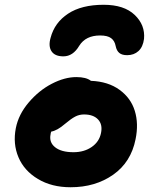

<svg xmlns="http://www.w3.org/2000/svg" viewBox="-20 -808 633 800"><path d="M412.1 -788.1Q497.1 -788.1 541.3 -745.8Q585.4 -703.6 580.1 -646Q575.7 -612.3 556.9 -595.2Q538.1 -578.1 509.8 -578.1Q488.3 -578.1 477.1 -587.4Q465.8 -596.7 461.9 -616.2Q458 -637.7 443.1 -648.9Q428.2 -660.2 397 -660.2Q336.9 -660.2 310.1 -617.2Q284.2 -573.2 244.1 -573.2Q208.5 -573.2 194.6 -594.5Q180.7 -615.7 190.9 -650.9Q207.5 -713.9 263.7 -751Q319.8 -788.1 412.1 -788.1ZM273.9 -27.8Q195.3 -27.8 137.9 -62.3Q80.6 -96.7 56.9 -152.8Q33.2 -209 45.9 -273.9Q57.1 -331.1 99.6 -381.1Q142.1 -431.2 195.8 -459Q249.5 -486.8 297.9 -486.8Q339.4 -486.8 358.9 -471.2Q430.7 -468.3 478 -433.8Q525.4 -399.4 541.7 -345.9Q558.1 -292.5 544.9 -228Q525.9 -132.3 451.7 -80.1Q377.4 -27.8 273.9 -27.8ZM190.9 -249Q183.6 -215.3 209.5 -194.6Q235.4 -173.8 286.1 -173.8Q330.6 -173.8 362.1 -195.6Q393.6 -217.3 400.9 -253.9Q408.2 -289.1 388.7 -310.1Q369.1 -331.1 330.1 -331.1Q310.1 -331.1 293 -322Q275.9 -313 251 -292Q218.3 -263.7 193.8 -259.8Q190.9 -253.9 190.9 -249Z"/></svg>

Font: Shantell Sans Irregular
Style: Bold Italic
Weight: 700
Italic angle: -11.31°
Designer: Stephen Nixon, Anya Danilova, Shantell Martin
Foundry: Arrow Type
Version: Version 1.006;[9816181b4]